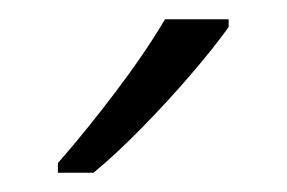

<svg xmlns="http://www.w3.org/2000/svg" viewBox="-20 -785 297 199"><path d="M217 -757Q202 -736 178 -708Q154 -680 127 -652.5Q100 -625 77 -606H40V-616Q69 -649 100 -690Q131 -731 151 -765H217Z"/></svg>

Font: Noto Sans Georgian SemiCondensed Light
Style: Regular
Weight: 300
Width: 4
Designer: Monotype Design Team, Akaki Razmadze
Foundry: Google LLC
Version: Version 2.005; ttfautohint (v1.8.4.7-5d5b)